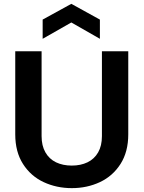

<svg xmlns="http://www.w3.org/2000/svg" viewBox="-20 -965 742 992"><path d="M58.8 -270.7V-700H194.9V-261.6Q194.9 -212.2 214.6 -177.8Q234.3 -143.4 269.4 -126.4Q304.6 -109.5 351 -109.5Q396.9 -109.5 432.1 -126.4Q467.3 -143.4 487 -177.6Q506.6 -211.7 506.6 -261.6V-700H642.7V-270.7Q642.7 -180.6 602.7 -117.9Q562.6 -55.1 496.1 -24Q429.6 7 351 7Q272.4 7 205.6 -24Q138.9 -55.1 98.8 -117.9Q58.8 -180.6 58.8 -270.7ZM200.4 -863.8 348.5 -945.2 496.1 -863.8V-764.5L348.5 -848.9L200.4 -764.5Z"/></svg>

Font: AF Albert Sans Medium
Style: Regular
Weight: 500
Designer: Andreas Rasmussen
Foundry: a.Foundry
Version: Version 1.300;Glyphs 3.2 (3231)